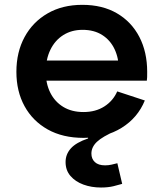

<svg xmlns="http://www.w3.org/2000/svg" viewBox="-20 -574 689 814"><path d="M334 10.5Q246 10.5 182.2 -25.2Q118.5 -61 84 -124Q49.5 -187 49.5 -269.5Q49.5 -353 84.2 -417Q119 -481 181.8 -517.2Q244.5 -553.5 329 -553.5Q414.5 -553.5 476 -517.5Q537.5 -481.5 570.8 -417.5Q604 -353.5 604 -269.5Q604 -255.5 603.8 -246.8Q603.5 -238 602.5 -232H482Q483 -241.5 483.5 -252Q484 -262.5 484 -276.5Q484 -326.5 466 -365Q448 -403.5 413.5 -425.5Q379 -447.5 330 -447.5Q283.5 -447.5 248.2 -425.2Q213 -403 193.5 -362.8Q174 -322.5 174 -269.5Q174 -219.5 193.2 -181Q212.5 -142.5 248.2 -120.8Q284 -99 334 -99Q385.5 -99 422.5 -122.8Q459.5 -146.5 477 -186.5L594 -148Q564 -74.5 495.5 -32Q427 10.5 334 10.5ZM127 -232V-317.5H546.5L570 -232ZM477.5 118 498 205.5Q483.5 210 460.8 215.5Q438 221 408 221Q367.5 221 333.5 208.5Q299.5 196 278.8 172Q258 148 258 113Q258 80 280.5 55Q303 30 353.5 13L352 -25L470 -19Q414.5 5 391 27.2Q367.5 49.5 367.5 77Q367.5 99.5 382.2 113.2Q397 127 425.5 127Q439.5 127 452.8 124Q466 121 477.5 118Z"/></svg>

Font: Hepta Slab ExtraLight SemiBold
Style: Regular
Weight: 600
Version: Version 1.102